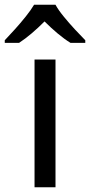

<svg xmlns="http://www.w3.org/2000/svg" viewBox="-60 -786 378 806"><path d="M173 0H85V-536H173ZM173 -766Q185 -744 207.5 -716.5Q230 -689 254.5 -662.5Q279 -636 298 -617V-606H236Q210 -622 182 -645.5Q154 -669 127 -696Q100 -669 73 -646Q46 -623 20 -606H-40V-617Q-21 -637 2.5 -663Q26 -689 48 -716.5Q70 -744 83 -766Z"/></svg>

Font: Noto Sans Samaritan
Style: Regular
Weight: 400
Designer: Monotype Design Team
Foundry: Monotype Imaging Inc.
Version: Version 2.001; ttfautohint (v1.8.4.7-5d5b)